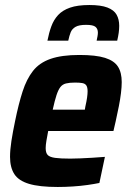

<svg xmlns="http://www.w3.org/2000/svg" viewBox="-20 -737 520 765"><path d="M210 8Q137 8 95.5 -4.5Q54 -17 37 -43.5Q20 -70 20 -112Q20 -140 25.5 -175.5Q31 -211 40 -254Q54 -323 70 -372.5Q86 -422 111.5 -454.5Q137 -487 181.5 -502.5Q226 -518 296 -518Q362 -518 398.5 -506.5Q435 -495 450 -471.5Q465 -448 465 -410Q465 -391 462 -366Q459 -341 453.5 -313.5Q448 -286 441 -254L432 -215H172Q168 -194 165 -176.5Q162 -159 162 -147Q162 -128 170 -119.5Q178 -111 199.5 -108Q221 -105 260 -105Q277 -105 300 -106Q323 -107 348.5 -108.5Q374 -110 398 -112L376 -8Q357 -4 329 0Q301 4 270 6Q239 8 210 8ZM190 -300H318L320 -312Q325 -334 327 -348.5Q329 -363 329 -373Q329 -389 324 -396.5Q319 -404 308 -406Q297 -408 279 -408Q257 -408 243 -404.5Q229 -401 220.5 -390Q212 -379 205 -357.5Q198 -336 190 -300ZM169 -575Q175 -606 184.5 -632Q194 -658 211.5 -677Q229 -696 259 -706.5Q289 -717 336 -717Q382 -717 408 -707Q434 -697 444.5 -678.5Q455 -660 455 -634Q455 -621 453 -606.5Q451 -592 447 -575H365Q367 -584 368.5 -592.5Q370 -601 370 -607Q370 -622 360.5 -630Q351 -638 323 -638Q295 -638 281 -630Q267 -622 261.5 -608Q256 -594 252 -575Z"/></svg>

Font: Saira SemiCondensed
Style: Bold Italic
Weight: 700
Width: 4
Italic angle: -12°
Designer: Hector Gatti with collaboration of the Omnibus-Type team
Foundry: Omnibus-Type
Version: Version 1.101